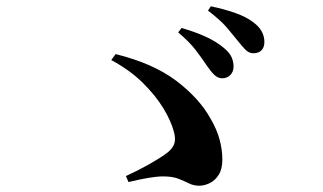

<svg xmlns="http://www.w3.org/2000/svg" viewBox="-20 -743 1040 618"><path d="M645.8 -531.6Q631.9 -552.8 610.9 -580.5Q589.9 -608.2 553.5 -638.7L564.4 -652.9Q607.5 -640.7 642.7 -624.6Q678 -608.4 702.6 -587Q719.6 -572.7 725.7 -558.2Q731.8 -543.7 731.8 -528.4Q731.8 -512.3 721.1 -501.3Q710.3 -490.3 693 -491.1Q680.6 -491.8 669.5 -502.4Q658.4 -513.1 645.8 -531.6ZM743.9 -613.4Q729.6 -631.2 710.1 -654.3Q690.5 -677.4 649.5 -708.9L658.6 -722.8Q703.2 -713.4 737.9 -701Q772.5 -688.7 794.2 -672.2Q814.2 -657.4 822.6 -641.5Q831 -625.7 831 -607.7Q831 -590.6 821.6 -581.1Q812.2 -571.6 795.9 -571.6Q781.2 -571.6 770 -583Q758.8 -594.4 743.9 -613.4ZM385.3 -176.4Q421.3 -192.6 457.2 -212.7Q493 -232.8 514.9 -248.7Q533.6 -262.3 540.1 -278Q546.6 -293.7 539.8 -318.6Q531 -352.8 506 -394.2Q481 -435.5 439.5 -476.5Q398 -517.5 338.1 -549.7L352.1 -568.9Q473.2 -539 547.2 -483Q621.2 -426.9 657.4 -361.7Q677.8 -327.2 686.7 -294.1Q695.7 -261.1 695.7 -229.1Q695.7 -199.1 684 -180.5Q672.3 -162 655.1 -153.6Q637.9 -145.2 620.9 -145.2Q603.6 -145.2 588.4 -152.7Q573.3 -160.2 554.2 -167.7Q535 -175.2 504.8 -175.2Q486.6 -175.2 459 -170.7Q431.3 -166.2 393.6 -157Z"/></svg>

Font: Noto Serif HK
Style: Regular
Weight: 200
Designer: Ryoko NISHIZUKA 西塚涼子 (kana & ideographs); Frank Grießhammer (Latin, Greek & Cyrillic); Wenlong ZHANG 张文龙 (bopomofo); San
Foundry: Adobe
Version: Version 2.001;hotconv 1.1.0;makeotfexe 2.6.0